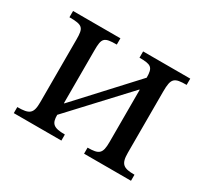

<svg xmlns="http://www.w3.org/2000/svg" viewBox="-105 -621 819 769"><g transform="rotate(30 304.5 -236.5)"><path d="M575 -473H357V-444C411 -444 422 -437 422 -389L188 -135H186V-379C186 -436 193 -444 252 -444V-473H33V-444C95 -444 102 -435 102 -381V-91C102 -38 88 -28 32 -28V0H252V-28C198 -28 186 -41 186 -81L420 -333H422V-91C422 -38 410 -28 357 -28V0H574V-28C523 -28 507 -38 507 -91V-374C507 -436 518 -444 575 -444Z"/></g></svg>

Font: STIX Two Math
Style: Regular
Weight: 400
Designer: Ross Mills, John Hudson & Paul Hanslow, Tiro Typeworks Ltd; with portions MicroPress Inc., with additions and correction
Foundry: Tiro Typeworks Ltd
Version: Version 2.02 b142